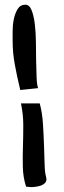

<svg xmlns="http://www.w3.org/2000/svg" viewBox="-20 -804 270 809"><path d="M65.4 -424.8Q57.6 -457 52.2 -482.4Q46.9 -507.8 42.5 -531.7Q38.1 -555.7 35.6 -580.1Q33.2 -604.5 33.2 -635.7V-671.9Q33.2 -698.2 38.1 -722.7Q43 -747.1 54.2 -765.6Q65.4 -784.2 86.9 -784.2Q103.5 -784.2 112.8 -761.7Q122.1 -739.3 126.5 -704.1Q130.9 -668.9 131.3 -626.5Q131.8 -584 132.3 -545.4Q132.8 -506.8 134.3 -475.6Q135.7 -444.3 140.6 -432.6ZM147.5 -368.2Q158.2 -328.1 161.1 -280.8Q164.1 -233.4 165.5 -189.9Q167 -146.5 168 -111.3Q168.9 -76.2 173.8 -60.5Q173.8 -58.6 174.8 -54.7Q175.8 -50.8 175.8 -48.8Q175.8 -39.1 168.9 -32.2Q162.1 -25.4 151.9 -22Q141.6 -18.6 130.4 -17.1Q119.1 -15.6 110.4 -15.6Q107.4 -15.6 99.6 -16.6Q91.8 -17.6 89.8 -17.6Q77.1 -57.6 76.2 -100.6Q75.2 -143.6 76.7 -188Q78.1 -232.4 78.1 -276.9Q78.1 -321.3 68.4 -368.2Z"/></svg>

Font: Gloria Hallelujah
Style: Regular
Weight: 400
Designer: Kimberly Geswein
Foundry: Kimberly Geswein
Version: Version 1.004 2010